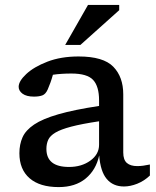

<svg xmlns="http://www.w3.org/2000/svg" viewBox="-20 -752 636 782"><path d="M485 7.5Q440.5 7.5 414.8 -23Q389 -53.5 384 -119Q371 -59.5 328.8 -24.8Q286.5 10 219 10Q142 10 100.5 -26Q59 -62 59 -128Q59 -164 71.8 -192.8Q84.5 -221.5 119 -244.8Q153.5 -268 217.5 -286.5Q281.5 -305 383.5 -320.5V-343Q383.5 -400.5 359.2 -426.5Q335 -452.5 271 -452.5Q249 -452.5 230.5 -451.2Q212 -450 195.5 -447.5Q190.5 -429.5 185.5 -415.8Q180.5 -402 174.5 -388Q166 -368.5 152.5 -363.5Q139 -358.5 118.5 -358.5Q88 -358.5 72 -370.2Q56 -382 56 -398.5Q56 -421.5 87 -450.5Q118 -479.5 173 -500.8Q228 -522 300 -522Q401 -522 441.5 -480.2Q482 -438.5 482 -368V-131Q482 -101 496.8 -88.2Q511.5 -75.5 539 -75.5Q550.5 -75.5 563.5 -77.2Q576.5 -79 590.5 -82V-37Q566.5 -14.5 538.5 -3.5Q510.5 7.5 485 7.5ZM169 -145.5Q169 -72 261 -72Q312.5 -72 348 -97.8Q383.5 -123.5 383.5 -162.5V-258Q313 -247.5 270.2 -236.2Q227.5 -225 205.8 -212Q184 -199 176.5 -182.8Q169 -166.5 169 -145.5ZM245.5 -569 338.5 -732H465.5V-710.5L307.5 -569Z"/></svg>

Font: Newsreader Caption
Style: Regular
Weight: 400
Designer: Hugues Gentile
Foundry: Production Type
Version: Version 1.001